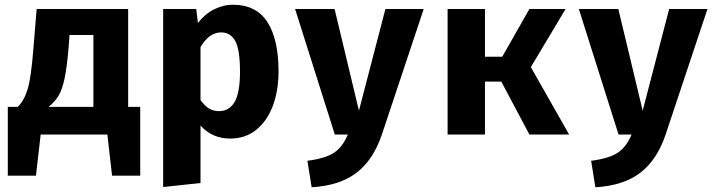

<svg xmlns="http://www.w3.org/2000/svg" viewBox="-20 -569 3040 812"><path d="M573 -117V174H454L434 0H152L132 174H13V-117H55Q83 -144 97.5 -194Q112 -244 121 -361L135 -531H522V-117ZM375 -117V-421H274L270 -367Q263 -283 253 -236.5Q243 -190 227.5 -164Q212 -138 185 -117H373Z M1158 -267Q1158 -185 1133.5 -120.5Q1109 -56 1063 -19.5Q1017 17 954 17Q877 17 828 -38V205L670 222V-531H810L817 -472Q848 -511 886.5 -530Q925 -549 964 -549Q1064 -549 1111 -475.5Q1158 -402 1158 -267ZM828 -370V-146Q845 -122 863.5 -110.5Q882 -99 906 -99Q950 -99 972.5 -138.5Q995 -178 995 -265Q995 -359 975 -395.5Q955 -432 915 -432Q865 -432 828 -370Z M1595 0Q1559 107 1488 161.5Q1417 216 1298 223L1280 111Q1356 101 1392.5 77Q1429 53 1451 0H1396L1228 -531H1395L1498 -101L1610 -531H1772Z M1873 -531H2031V-329H2104L2219 -531H2372L2225 -285L2387 0H2219L2100 -224H2031V0H1873Z M2795 0Q2759 107 2688 161.5Q2617 216 2498 223L2480 111Q2556 101 2592.5 77Q2629 53 2651 0H2596L2428 -531H2595L2698 -101L2810 -531H2972Z"/></svg>

Font: Fira Mono
Style: Bold
Weight: 700
Monospace: yes
Designer: Carrois Corporate & Edenspiekermann AG
Foundry: Carrois Corporate GbR & Edenspiekermann AG
Version: Version 3.206